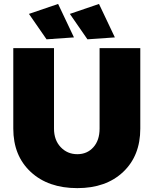

<svg xmlns="http://www.w3.org/2000/svg" viewBox="-20 -947 785 981"><path d="M276.9 -926.8 357.9 -755.9 217.8 -746.1 127.9 -876ZM485.8 -926.8 566.9 -755.9 426.8 -746.1 336.9 -876ZM255.9 -290Q255.9 -231.4 290 -195.3Q324.2 -159.2 375 -159.2Q425.3 -159.2 457 -194.6Q488.8 -230 488.8 -290V-701.2H696.8V-290Q696.8 -151.4 609.4 -68.6Q522 14.2 375 14.2Q226.1 14.2 137 -68.6Q47.9 -151.4 47.9 -290V-701.2H255.9Z"/></svg>

Font: Montserrat arm ExtraBold
Style: Regular
Weight: 800
Designer: Julieta Ulanovsky
Foundry: Julieta Ulanovsky
Version: Version 6.000;PS 006.000;hotconv 1.0.88;makeotf.lib2.5.64775